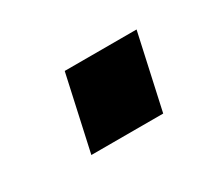

<svg xmlns="http://www.w3.org/2000/svg" viewBox="-42 -420 272 243"><g transform="rotate(-30 94.0 -298.5)"><path d="M39 -244 63 -353H168L144 -244Z"/></g></svg>

Font: Saira UltraCondensed
Style: Bold Italic
Weight: 700
Width: 1
Italic angle: -12°
Designer: Hector Gatti with collaboration of the Omnibus-Type team
Foundry: Omnibus-Type
Version: Version 1.101